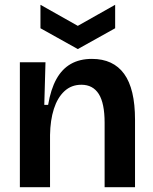

<svg xmlns="http://www.w3.org/2000/svg" viewBox="-20 -782 639 802"><path d="M63 0V-307V-522H170L165 -344H181Q192 -409 215.5 -451.5Q239 -494 276 -515Q313 -536 364 -536Q453 -536 498.5 -473.5Q544 -411 544 -282V0H417V-269Q417 -351 392.5 -389.5Q368 -428 320 -428Q278 -428 249 -401Q220 -374 205 -327Q190 -280 189 -218V0ZM149 -762 305 -674 461 -762V-664L305 -577L149 -664Z"/></svg>

Font: Bricolage Grotesque 36pt SemiBold
Style: Regular
Weight: 600
Designer: Mathieu Triay
Foundry: Atelier Triay
Version: Version 1.001;gftools[0.9.33.dev8+g029e19f]